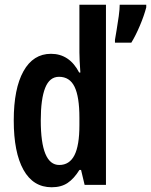

<svg xmlns="http://www.w3.org/2000/svg" viewBox="-20 -780 637 810"><path d="M198 10Q120 10 79 -63.5Q38 -137 38 -272Q38 -406 79 -479.5Q120 -553 195 -553Q273 -553 314 -474H319Q317 -502 316 -523Q315 -544 315 -559V-760H427V0H337L322 -63H315Q292 -26 265 -8Q238 10 198 10ZM230 -84Q273 -84 294 -125Q315 -166 315 -252V-283Q315 -372 294.5 -414Q274 -456 229 -456Q189 -456 170.5 -409Q152 -362 152 -272Q152 -84 230 -84ZM597 -749Q588 -714 570 -671.5Q552 -629 534 -600H465V-612Q467 -625 472 -653.5Q477 -682 481 -712Q485 -742 485 -760H597Z"/></svg>

Font: Noto Sans Thai ExtCond SemBd
Style: Regular
Weight: 600
Width: 2
Designer: Monotype Design Team
Foundry: Monotype Imaging Inc.
Version: Version 2.002; ttfautohint (v1.8.4.7-5d5b)